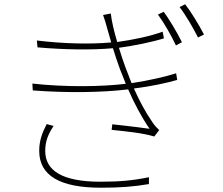

<svg xmlns="http://www.w3.org/2000/svg" viewBox="-20 -840 1040 896"><path d="M744 -785 717 -772C746 -733 781 -671 801 -628L829 -643C805 -692 767 -754 744 -785ZM844 -820 818 -807C848 -768 883 -707 904 -665L932 -679C907 -727 868 -790 844 -820ZM230 -252 198 -261C177 -220 163 -185 163 -136C163 -21 259 36 451 36C540 36 605 31 675 19V-13C602 2 541 8 449 8C268 8 191 -45 191 -136C191 -182 206 -216 230 -252ZM481 -705 499 -642C402 -633 274 -636 152 -651L155 -619C279 -608 409 -606 507 -615C517 -583 528 -549 540 -517L567 -449C454 -435 284 -433 131 -450L133 -418C290 -406 458 -408 578 -423C606 -359 640 -294 678 -239C644 -244 569 -253 504 -260L501 -234C566 -227 644 -220 700 -203L723 -233C712 -243 701 -255 693 -267C657 -319 629 -373 605 -427C686 -437 759 -453 807 -467L802 -498C756 -483 674 -464 594 -452L565 -527C556 -552 545 -583 535 -617C607 -627 687 -643 745 -661L739 -692C678 -670 599 -654 527 -644C513 -691 501 -740 497 -777L461 -770C468 -752 475 -727 481 -705Z"/></svg>

Font: Harano Aji Gothic ExtraLight
Style: Regular
Weight: 250
Foundry: Masamichi Hosoda
Version: HaranoAjiGothic-ExtraLight version 20230610;ttx 4.39.4